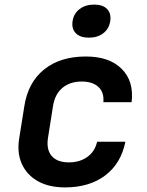

<svg xmlns="http://www.w3.org/2000/svg" viewBox="-20 -806 640 836"><path d="M263 10Q193 10 145 -17Q97 -44 75 -92.5Q53 -141 64 -206L86 -344Q102 -447 172 -503.5Q242 -560 354 -560Q456 -560 510 -506Q564 -452 553 -361H430Q434 -404 408.5 -427.5Q383 -451 336 -451Q285 -451 252 -423.5Q219 -396 211 -345L189 -206Q181 -155 205 -127Q229 -99 280 -99Q327 -99 360 -122.5Q393 -146 403 -189H526Q507 -94 438 -42Q369 10 263 10ZM367 -642Q329 -642 310 -661.5Q291 -681 296 -714Q301 -747 326.5 -766.5Q352 -786 390 -786Q428 -786 446.5 -766.5Q465 -747 460 -714Q455 -681 430 -661.5Q405 -642 367 -642Z"/></svg>

Font: JetBrains Mono NL
Style: Bold Italic
Weight: 700
Italic angle: -9°
Designer: Philipp Nurullin, Konstantin Bulenkov
Foundry: JetBrains
Version: Version 2.304; ttfautohint (v1.8.4.7-5d5b)